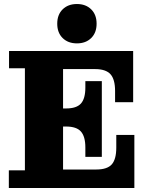

<svg xmlns="http://www.w3.org/2000/svg" viewBox="-20 -936 746 956"><path d="M24 0V-88H104V-596H25V-682H294V0ZM294 0V-92H649V0ZM405 -202Q405 -256 383 -281Q361 -306 309 -306H487V-155H405ZM294 -306V-396H487V-306ZM459 -92Q514 -92 536.5 -117.5Q559 -143 559 -201V-264H649V-92ZM309 -396Q361 -396 383 -420.5Q405 -445 405 -500V-532H487V-396ZM294 -592V-682H643V-592ZM553 -483Q553 -541 530 -566.5Q507 -592 453 -592H643V-427H553ZM363 -720Q319 -720 292 -746.5Q265 -773 265 -818Q265 -863 292 -889.5Q319 -916 363 -916Q407 -916 434 -889.5Q461 -863 461 -818Q461 -773 434 -746.5Q407 -720 363 -720Z"/></svg>

Font: Montagu Slab 144pt
Style: Bold
Weight: 700
Designer: Florian Karsten
Foundry: Florian Karsten
Version: Version 1.000